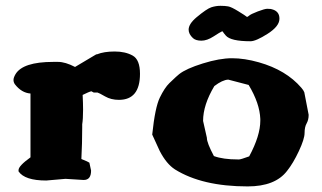

<svg xmlns="http://www.w3.org/2000/svg" viewBox="-20 -633 1119 667"><path d="M290.5 -67.9 296.4 -40.5Q296.4 -7.8 271 -7.8Q270.5 -7.8 270 -7.8L207.5 -11.7L140.6 -5.9Q65.9 -5.9 44.4 -37.6V-42Q44.4 -56.6 85.9 -86.4V-308.1Q54.7 -310.5 31.7 -340.3Q26.9 -347.2 26.9 -355.2Q26.9 -363.3 33.7 -375Q59.1 -418 165 -418H181.6Q207 -418 240.7 -400.4L314.5 -444.3H316.9Q341.3 -454.1 378.4 -454.1Q415.5 -454.1 440.9 -439.9Q466.3 -425.8 466.3 -376.5Q466.3 -286.1 393.1 -286.1Q365.7 -286.1 345 -298.1Q324.2 -310.1 318.8 -311.5H305.7L297.4 -315.9Q288.6 -314 267.1 -303.2Q268.6 -274.4 268.6 -252Q268.6 -219.2 265.6 -201.2V-190.9Q265.6 -135.7 262.7 -80.6Q287.1 -70.8 290.5 -67.9Z M835.9 -575.7Q836.9 -574.7 837.9 -574.2Q840.3 -574.2 844.7 -578.1Q851.1 -584 875.5 -593.3Q899.9 -602.5 908.4 -602.5Q917 -602.5 920.9 -601.8Q924.8 -601.1 928.7 -599.6Q950.7 -591.8 950.7 -568.8Q950.7 -568.4 950.7 -567.9Q950.7 -567.4 950.7 -566.9Q950.2 -541.5 909.7 -515.6Q869.1 -489.7 850.1 -489.7Q781.7 -489.7 764.6 -509.3Q756.8 -518.1 753.4 -523.9H751Q745.1 -521.5 722.2 -506.6Q699.2 -491.7 679.7 -491.7Q660.2 -491.7 650.4 -500.5Q635.3 -514.6 635.3 -529.8Q635.3 -549.8 662.6 -572.8Q698.2 -602.5 714.1 -607.7Q730 -612.8 745.8 -612.8Q761.7 -612.8 772.7 -610.8Q783.7 -608.9 808.6 -593.5Q833.5 -578.1 835.9 -575.7ZM884.3 -219.7Q882.3 -273.9 843.8 -337.9L772.9 -356.4Q752.9 -355.5 724.6 -334Q685.5 -268.6 685.5 -212.9L698.7 -154.3V-153.8Q698.7 -136.7 723.1 -90.8Q754.9 -79.1 806.6 -79.1H810.5Q816.4 -79.1 845.7 -89.8Q884.3 -161.6 884.3 -213.9Q884.3 -214.4 884.3 -215.3ZM508.8 -165.5Q518.6 -259.8 535.2 -293.9Q551.8 -328.1 568.4 -344.2Q585 -360.4 591.1 -365.7Q597.2 -371.1 602.5 -375.5Q626.5 -394.5 684.6 -412.6Q742.7 -430.7 786.1 -430.7Q829.6 -430.7 879.4 -416.5Q974.1 -389.6 1026.9 -328.1Q1034.2 -319.8 1037.1 -312.5L1052.2 -234.4V-233.4Q1052.2 -216.8 1045.2 -204.3Q1038.1 -191.9 1038.1 -171.1Q1038.1 -150.4 1018.3 -108.2Q998.5 -65.9 977.1 -39.1Q936 14.6 840.3 14.6Q682.6 14.6 587.9 -44.4Q558.1 -63.5 534.7 -108.9Z"/></svg>

Font: Drukaatie burti
Style: Heavy
Weight: 800
Version: Version 0.14